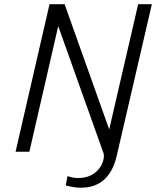

<svg xmlns="http://www.w3.org/2000/svg" viewBox="-20 -709 735 897"><path d="M625.5 -689.5H689.5L525.9 16.6Q491.7 168 357.4 168Q326.2 168 287.1 157.2L295.4 113.8Q320.3 122.6 344.7 122.6Q392.6 122.6 423.8 98.1Q455.1 73.7 463.9 34.2Q466.8 20.5 464.4 8.8L252 -586.9L117.2 0H52.7L211.4 -689.5H281.7L490.2 -104.5Z"/></svg>

Font: HK Grotesk Legacy
Style: Italic
Weight: 400
Italic angle: -13°
Designer: Alfredo Marco Pradil
Foundry: Hanken Design Co.
Version: Version 2.022;PS 002.022;hotconv 1.0.88;makeotf.lib2.5.64775